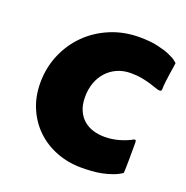

<svg xmlns="http://www.w3.org/2000/svg" viewBox="-107 -644 744 768"><g transform="rotate(20 265.0 -260.0)"><path d="M48.8 -238.3Q48.8 -302.2 72.5 -358.2Q96.2 -414.1 137.9 -455.6Q179.7 -497.1 236.6 -521Q293.5 -544.9 360.4 -544.9Q405.8 -544.9 438 -537.6Q470.2 -530.3 490.7 -521.2Q511.2 -512.2 520.8 -504.6Q530.3 -497.1 530.3 -496.6Q530.3 -493.7 528.1 -480.2Q525.9 -466.8 523.2 -449Q520.5 -431.2 518.3 -412.4Q516.1 -393.6 516.1 -379.9Q516.1 -377.4 514.6 -374.5Q513.2 -371.6 506.8 -371.6Q501 -371.6 489.7 -375.7Q478.5 -379.9 462.2 -384.8Q445.8 -389.6 424.6 -393.8Q403.3 -397.9 377.4 -397.9Q345.2 -397.9 319.3 -386.5Q293.5 -375 274.9 -354.7Q256.3 -334.5 246.3 -306.6Q236.3 -278.8 236.3 -246.6Q236.3 -212.9 246.8 -189.2Q257.3 -165.5 274.9 -150.6Q292.5 -135.7 315.4 -128.9Q338.4 -122.1 363.8 -122.1Q393.1 -122.1 422.9 -130.1Q452.6 -138.2 479 -152.8Q480 -153.3 482.9 -153.3Q485.4 -153.3 486.6 -150.9Q487.8 -148.4 487.8 -141.6Q487.8 -126 487.8 -103.8Q487.8 -81.5 487.5 -61.3Q487.3 -41 486.8 -26.9Q486.3 -12.7 485.8 -12.7Q468.3 -1 447.8 6.3Q427.2 13.7 405.5 18.1Q383.8 22.5 361.8 23.9Q339.8 25.4 319.3 25.4Q262.2 25.4 212.9 6.3Q163.6 -12.7 127.2 -47.4Q90.8 -82 69.8 -130.6Q48.8 -179.2 48.8 -238.3Z"/></g></svg>

Font: Carter One
Style: Regular
Weight: 400
Designer: vernon adams
Foundry: vernon adams
Version: Version 1.000